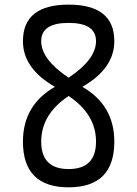

<svg xmlns="http://www.w3.org/2000/svg" viewBox="-20 -801 587 821"><path d="M78.1 -195.3Q78.1 -351.6 214.8 -429.7Q78.1 -507.8 78.1 -625Q78.1 -781.2 273.4 -781.2Q468.8 -781.2 468.8 -625Q468.8 -507.8 332 -429.7Q468.8 -351.6 468.8 -195.3Q468.8 0 273.4 0Q78.1 0 78.1 -195.3ZM156.2 -195.3Q156.2 -78.1 273.4 -78.1Q390.6 -78.1 390.6 -195.3Q390.6 -312.5 273.4 -390.6Q156.2 -312.5 156.2 -195.3ZM156.2 -625Q156.2 -546.9 273.4 -468.8Q390.6 -546.9 390.6 -625Q390.6 -703.1 273.4 -703.1Q156.2 -703.1 156.2 -625Z"/></svg>

Font: Luculent
Style: Regular
Weight: 400
Monospace: yes
Designer: Andrew Kensler
Version: Version 1.0.0-845fa02f9341